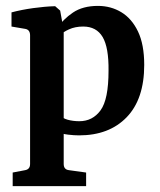

<svg xmlns="http://www.w3.org/2000/svg" viewBox="-20 -451 542 651"><path d="M23 180V134L65 126Q82 123 82 105V-331Q82 -350 66 -353L19 -361V-409Q53 -418 92.5 -423.5Q132 -429 167 -430L184 -415L196 -349V105Q196 124 214 126L272 134V180ZM248 8Q231 8 210.5 5.5Q190 3 172 -4L179 -64Q191 -50 209.5 -45Q228 -40 249 -40Q294 -40 321 -77Q348 -114 348 -211Q349 -290 328 -325.5Q307 -361 262 -361Q235 -361 214 -351.5Q193 -342 183 -331L172 -353Q194 -386 227.5 -408.5Q261 -431 312 -431Q356 -431 391.5 -409.5Q427 -388 448 -344Q469 -300 469 -231Q469 -115 409.5 -53.5Q350 8 248 8Z"/></svg>

Font: Rasa SemiBold
Style: Regular
Weight: 600
Designer: Anna Giedrys (Yrsa+Rasa design), David Brezina (Yrsa art-direction, Rasa art-direction, design)
Foundry: Rosetta Type Foundry
Version: Version 2.004